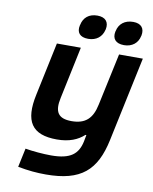

<svg xmlns="http://www.w3.org/2000/svg" viewBox="-96 -757 824 1034"><g transform="rotate(10 316.5 -240.5)"><path d="M535 -37 633 -500H503L442 -215C426 -137 388 -102 313 -102C239 -102 217 -137 234 -215L294 -500H163L102 -211C69 -59 115 9 252 9C320 9 366 -11 400 -42H405L398 -5C383 64 343 99 237 99C193 99 136 94 95 87L73 190C131 201 177 205 226 205C419 205 499 132 535 -37ZM268 -618C259 -579 278 -554 324 -554C369 -554 399 -579 408 -618L409 -621C417 -661 397 -686 352 -686C306 -686 277 -661 269 -621ZM462 -618C454 -579 474 -554 520 -554C564 -554 595 -579 603 -618L604 -621C612 -661 592 -686 548 -686C502 -686 471 -661 463 -621Z"/></g></svg>

Font: LT Wave Text Bold Italic
Style: Regular
Weight: 700
Designer: Daniel Lyons
Version: Version 2.5 (Glyphs App)